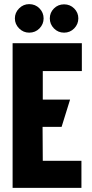

<svg xmlns="http://www.w3.org/2000/svg" viewBox="-20 -909 443 929"><path d="M121 -889Q93 -889 72.5 -868.5Q52 -848 52 -820Q52 -792 72.5 -771.5Q93 -751 121 -751Q151 -751 171 -771.5Q191 -792 191 -820Q191 -848 171 -868.5Q151 -889 121 -889ZM290 -888Q261 -888 241 -868Q221 -848 221 -820Q221 -792 241 -771.5Q261 -751 290 -751Q319 -751 339 -771.5Q359 -792 359 -820Q359 -848 339 -868Q319 -888 290 -888ZM41 0H374V-131H187L186 -295H278L319 -427H187V-565H376V-700H41Z"/></svg>

Font: Advent Pro ExtraBold
Style: Regular
Weight: 800
Designer: VivaRado, Andreas Kalpakidis
Foundry: VivaRado, Andreas Kalpakidis
Version: Version 3.000